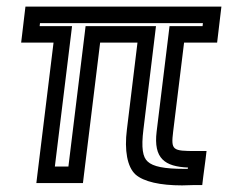

<svg xmlns="http://www.w3.org/2000/svg" viewBox="-20 -529 690 581"><path d="M504 -131 537 -400H612H637L640 -425L647 -484L650 -509H625H82H57L54 -484L47 -425L44 -400H69H142L93 0L90 25H115H206H231L234 0L283 -400H396L364 -137C356 -74 365 -24 390 -1C415 21 465 32 531 32C538 32 561 31 567 31H592L595 6L602 -47L605 -72H580H573C502 -72 497 -74 504 -131ZM454 -131C444 -49 479 -25 549 -22L548 -18C543 -18 539 -18 537 -18C477 -18 443 -25 427 -40C412 -53 407 -81 414 -137L449 -425L452 -450H427H264H239L236 -425L187 -25H146L195 -425L198 -450H173H100L101 -459H594L593 -450H518H493L490 -425L454 -131Z"/></svg>

Font: Gamestation Text Outline
Style: Italic
Weight: 400
Designer: Jonas Hecksher
Foundry: Jonas Hecksher, Playtypeª, e-types AS
Version: Version 1.003